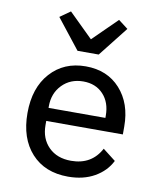

<svg xmlns="http://www.w3.org/2000/svg" viewBox="-87 -846 774 928"><g transform="rotate(10 300.0 -382.5)"><path d="M354 -595H250L135 -741L186 -777L304 -661L422 -777L469 -741ZM310 12Q196 12 130 -60.5Q64 -133 64 -257Q64 -381 130 -454.5Q196 -528 303 -528Q409 -528 472.5 -457.5Q536 -387 536 -274V-235H160V-214Q160 -148 201 -107Q242 -66 311 -66Q412 -66 457 -151L520 -102Q494 -50 439.5 -19Q385 12 310 12ZM304 -454Q241 -454 200.5 -412.5Q160 -371 160 -307V-299H439V-310Q439 -375 402 -414.5Q365 -454 304 -454Z"/></g></svg>

Font: IBM Plex Mono Text
Style: Regular
Weight: 450
Designer: Mike Abbink, Paul van der Laan, Pieter van Rosmalen
Foundry: Bold Monday
Version: Version 2.000